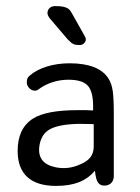

<svg xmlns="http://www.w3.org/2000/svg" viewBox="-20 -601 459 631"><path d="M286 -238Q271 -239 262.5 -239Q254 -239 248.5 -239Q243 -239 237 -239Q183 -239 146.5 -232Q110 -225 88 -211Q38 -179 38 -105Q38 -48 70 -19Q102 10 164 10Q208 10 239 -2Q270 -14 292 -40Q295 -10 302.5 -0.5Q310 9 322 9Q337 9 345.5 0.5Q354 -8 354 -23V-226Q354 -278 350.5 -302Q347 -326 337 -342Q321 -368 288.5 -380.5Q256 -393 209 -393Q169 -393 134.5 -382.5Q100 -372 77 -352Q68 -345 68 -331Q68 -320 76 -311.5Q84 -303 95 -303Q102 -303 109 -309Q128 -323 153 -331Q178 -339 205 -339Q250 -339 268 -320Q286 -301 286 -252ZM288 -193V-120Q288 -98 277 -84Q266 -70 244 -61Q205 -43 164 -51Q103 -63 109 -118Q114 -160 144.5 -176.5Q175 -193 242 -194Q262 -194 268.5 -193.5Q275 -193 288 -193ZM145 -539 203 -471Q210 -464 215 -460Q220 -456 226 -454.5Q232 -453 242 -453Q250 -453 256 -458.5Q262 -464 262 -471Q262 -477 257 -485L217 -556Q212 -566 206 -571Q200 -576 190 -578.5Q180 -581 161 -581Q150 -581 143 -574.5Q136 -568 136 -558Q136 -550 145 -539Z"/></svg>

Font: Beiruti
Style: Regular
Weight: 400
Version: Version 1.00